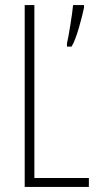

<svg xmlns="http://www.w3.org/2000/svg" viewBox="-20 -827 387 754"><path d="M77 -93H329V-128H115V-807H77ZM310 -797V-807H267C265 -779 248 -674 243 -657V-644H261C281 -675 302 -760 310 -797Z"/></svg>

Font: Noto Sans Kannada UI ExtraCondensed ExtraLight
Style: Regular
Weight: 200
Width: 2
Designer: Jelle Bosma - Monotype Design Team
Foundry: Monotype Imaging Inc.
Version: Version 2.005